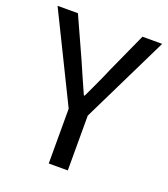

<svg xmlns="http://www.w3.org/2000/svg" viewBox="-125 -744 730 833"><g transform="rotate(20 239.5 -328.0)"><path d="M196 0V-253L-2 -656H92L175 -473Q191 -437 206 -402Q221 -367 238 -330H242Q259 -367 275.5 -402Q292 -437 307 -473L390 -656H481L284 -253V0Z"/></g></svg>

Font: Assistant Medium
Style: Regular
Weight: 500
Designer: Hebrew By Ben Nathan, Latin by Paul Hunt
Version: Version 3.000